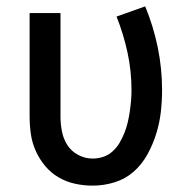

<svg xmlns="http://www.w3.org/2000/svg" viewBox="-20 -571 590 603"><path d="M271 12Q243 12 215.5 6Q188 0 164 -14Q140 -28 122 -49.5Q104 -71 92.5 -96.5Q81 -122 77 -149.5Q73 -177 73 -205V-530H170V-205Q170 -182 174.5 -158.5Q179 -135 191.5 -115.5Q204 -96 225.5 -84.5Q247 -73 271 -73Q288 -73 304.5 -78.5Q321 -84 334 -96Q347 -108 355.5 -122.5Q364 -137 370.5 -153Q377 -169 381 -186Q385 -203 387.5 -220Q390 -237 391.5 -254Q393 -271 393 -288Q393 -348 380.5 -406Q368 -464 346 -519L436 -551Q462 -488 475.5 -422Q489 -356 489 -288Q489 -253 485 -218.5Q481 -184 470.5 -150.5Q460 -117 443 -86Q426 -55 400 -32Q374 -9 340 1.5Q306 12 271 12Z"/></svg>

Font: Lode Dark Term
Style: Bold
Weight: 700
Monospace: yes
Designer: Belleve Invis
Foundry: Belleve Invis
Version: Version 29.2.0